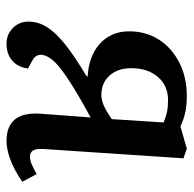

<svg xmlns="http://www.w3.org/2000/svg" viewBox="-22 -542 578 573"><g transform="rotate(90 266.5 -255.0)"><path d="M330 -237Q280 -210 245 -188.5Q210 -167 187 -149.5Q164 -132 153.5 -116.5Q143 -101 143 -89Q143 -81 147 -74.5Q151 -68 160 -63L184 -50Q180 -20 160.5 -3Q141 14 110 14Q82 14 63 -5Q44 -24 44 -51Q44 -81 60.5 -107Q77 -133 112 -161Q147 -189 204 -223L209 -228Q169 -230 138 -245.5Q107 -261 90 -288.5Q73 -316 73 -352Q73 -401 97 -439.5Q121 -478 165 -501Q209 -524 266 -524Q291 -524 312 -520Q333 -516 357 -505L423 -524L452 -514L424 -94Q423 -75 428.5 -65.5Q434 -56 447 -56Q457 -56 469.5 -61Q482 -66 499 -76L522 -33Q505 -21 484 -10Q463 1 441 7.5Q419 14 400 14Q356 14 335.5 -11.5Q315 -37 319 -89ZM345 -455Q324 -463 311 -465.5Q298 -468 278 -468Q235 -468 209 -437.5Q183 -407 183 -358Q183 -318 205 -293.5Q227 -269 263 -269Q278 -269 295 -276.5Q312 -284 335 -300Z"/></g></svg>

Font: Literata 18pt Medium
Style: Italic
Weight: 500
Italic angle: -2°
Designer: Latin by Veronika Burian and Jose Scaglione. Greek by Irene Vlachou. Cyrillic by Vera Evstafieva
Foundry: TypeTogether
Version: Version 3.103;gftools[0.9.29]